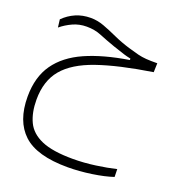

<svg xmlns="http://www.w3.org/2000/svg" viewBox="-129 -512 844 918"><g transform="rotate(20 293.0 -53.5)"><path d="M316.4 300.8Q159.2 300.8 90.3 236.8Q21.5 172.9 21.5 48.3Q21.5 -51.3 67.9 -117.2Q114.3 -183.1 203.4 -222.7Q292.5 -262.2 421.4 -282.7V-290Q402.3 -293.9 385.5 -299.1Q368.7 -304.2 328.6 -317.9Q281.7 -334.5 248 -348.4Q214.4 -362.3 173.8 -362.3Q135.7 -362.3 103.3 -347.4Q70.8 -332.5 44.9 -311L40 -351.1Q67.4 -378.4 101.8 -393.3Q136.2 -408.2 177.7 -408.2Q211.4 -408.2 245.1 -395.8Q278.8 -383.3 316.2 -366.2Q353.5 -349.1 398.4 -335.4Q429.2 -326.2 450 -321Q470.7 -315.9 492.9 -314.2Q515.1 -312.5 549.8 -313L548.3 -267.1Q378.9 -240.7 272.5 -203.9Q166 -167 116.2 -107.4Q66.4 -47.9 66.4 47.4Q66.4 113.3 88.4 159.7Q110.4 206.1 166.7 230.5Q223.1 254.9 326.2 254.9Q382.3 254.9 440.2 246.8Q498 238.8 543 228L543.9 267.6Q501 282.2 437.7 291.5Q374.5 300.8 316.4 300.8Z"/></g></svg>

Font: Cascadia Code NF ExtraLight
Style: Regular
Weight: 200
Monospace: yes
Designer: Aaron Bell
Foundry: Saja Typeworks
Version: Version 2404.023; ttfautohint (v1.8.4)